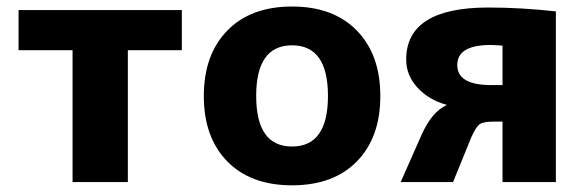

<svg xmlns="http://www.w3.org/2000/svg" viewBox="-20 -550 1765 580"><path d="M36.1 -398.4V-519.5H529.3V-398.4H366.2V0H199.2V-398.4Z M666.5 -62.5Q595.7 -134.8 595.7 -259.8Q595.7 -384.8 666.5 -457.5Q737.3 -530.3 862.3 -530.3Q987.3 -530.3 1058.1 -457.5Q1128.9 -384.8 1128.9 -259.8Q1128.9 -134.8 1058.1 -62.5Q987.3 9.8 862.3 9.8Q737.3 9.8 666.5 -62.5ZM862.3 -413.1Q753.9 -413.1 753.9 -260.3Q753.9 -107.4 862.3 -107.4Q970.7 -107.4 970.7 -260.3Q970.7 -413.1 862.3 -413.1Z M1190.4 0 1253.9 -143.6Q1285.2 -212.9 1329.1 -232.4V-233.4Q1275.4 -248 1241.2 -285.2Q1207 -322.3 1207 -370.1Q1207 -527.3 1455.1 -527.3Q1553.7 -527.3 1659.2 -515.6V0H1498V-182.6H1470.7Q1440.4 -182.6 1429.2 -174.8Q1418 -167 1404.3 -136.7L1348.6 0ZM1463.9 -293H1498V-412.1Q1472.7 -414.1 1461.9 -414.1Q1361.3 -414.1 1361.3 -353.5Q1361.3 -293 1463.9 -293Z"/></svg>

Font: GenEi M Gothic v2 Heavy
Style: Regular
Weight: 800
Version: Version 2.0